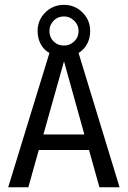

<svg xmlns="http://www.w3.org/2000/svg" viewBox="-20 -790 540 810"><path d="M311.5 -659.2Q311.5 -684.6 293 -702.6Q274.4 -720.7 250 -720.7Q223.6 -720.7 206.1 -702.6Q188.5 -684.6 188.5 -659.2Q188.5 -632.8 206.1 -615.2Q223.6 -597.7 250 -597.7Q274.4 -597.7 293 -615.2Q311.5 -632.8 311.5 -659.2ZM250 -531.2 163.1 -222.7H335.9ZM188.5 -566.4Q164.1 -580.1 151.4 -604.5Q138.7 -628.9 138.7 -659.2Q138.7 -705.1 170.9 -737.3Q203.1 -769.5 250 -769.5Q295.9 -769.5 328.1 -737.3Q360.4 -705.1 360.4 -659.2Q360.4 -628.9 347.7 -605Q335 -581.1 311.5 -566.4L484.4 0H399.4L355.5 -157.2H143.6L99.6 0H14.6Z"/></svg>

Font: BabelStone Mayan Numerals
Style: Regular
Weight: 400
Designer: Andrew West
Foundry: BabelStone
Version: Version 11.000 June 09, 2018